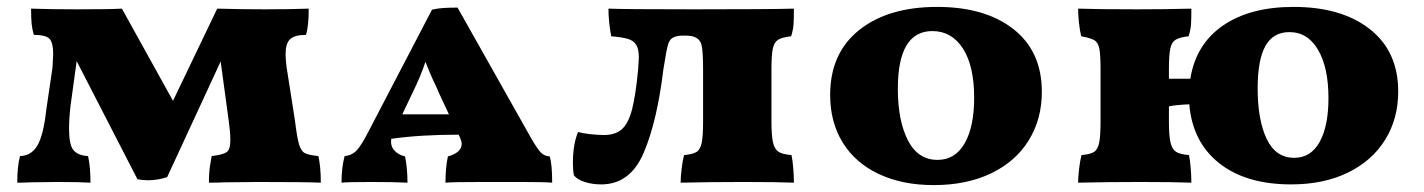

<svg xmlns="http://www.w3.org/2000/svg" viewBox="-20 -527 4124 556"><path d="M909 2Q865 0 726 0L630 1Q610 2 585 2Q585 -28 588.5 -49Q592 -70 593 -75Q626 -79 636.5 -86.5Q647 -94 647 -121Q647 -144 643 -172L619 -349L464 -14Q436 -5 409 -5Q393 -5 378 -8L202 -350L184 -219Q180 -183 180 -153Q180 -108 192.5 -92.5Q205 -77 235 -75Q242 -44 242 2Q210 0 145 0L66 1Q50 2 30 2Q30 -46 38 -75Q71 -76 88.5 -106Q106 -136 114 -209L132 -331Q134 -363 134 -370Q134 -405 122.5 -415.5Q111 -426 78 -426Q73 -443 71.5 -459Q70 -475 70 -502Q126 -500 204 -500Q299 -500 333 -502L481 -235L609 -502Q677 -500 746 -500Q820 -500 874 -502Q874 -450 866 -426Q833 -426 820 -413.5Q807 -401 807 -370Q807 -355 810 -332L834 -179Q840 -129 846 -109Q852 -89 863 -83.5Q874 -78 902 -75Q909 -44 909 2Z M1579 2Q1556 0 1486 0H1434H1375Q1292 0 1270 2Q1270 -41 1277 -74Q1317 -85 1317 -111Q1317 -117 1312 -129L1308 -137Q1197 -137 1113 -125Q1110 -106 1121 -92.5Q1132 -79 1153 -74Q1160 -39 1160 2Q1122 0 1054 0Q987 0 969 2Q969 -42 978 -75Q999 -77 1012.5 -91Q1026 -105 1047 -146L1231 -499Q1248 -503 1266 -504Q1284 -505 1305 -505L1518 -127Q1537 -94 1547 -84.5Q1557 -75 1572 -74Q1579 -51 1579 2ZM1280 -196 1251 -258 1241 -281Q1227 -309 1212 -348Q1199 -308 1175 -259L1145 -196Z M1642 -19Q1639 -34 1639 -55Q1639 -109 1654 -145Q1666 -141 1689 -138.5Q1712 -136 1729 -136Q1762 -136 1781 -153Q1800 -170 1810.5 -211Q1821 -252 1828 -327Q1830 -353 1830 -360Q1830 -385 1822.5 -397Q1815 -409 1799.5 -414Q1784 -419 1750 -422Q1742 -464 1742 -502Q1790 -500 1989 -500Q2209 -500 2279 -502Q2279 -473 2278 -457Q2277 -441 2271 -422Q2245 -419 2233.5 -412Q2222 -405 2218 -386.5Q2214 -368 2214 -326V-177Q2214 -134 2218.5 -114.5Q2223 -95 2234.5 -87.5Q2246 -80 2272 -78Q2275 -65 2277 -41.5Q2279 -18 2279 2Q2231 0 2132 0Q2039 0 1951 2Q1951 -14 1954 -39Q1957 -64 1961 -78Q1986 -80 1997 -87Q2008 -94 2012 -113.5Q2016 -133 2016 -177V-326Q2016 -376 2012 -394.5Q2008 -413 1993 -419Q1984 -424 1962 -424Q1940 -424 1931 -419Q1920 -415 1915 -399.5Q1910 -384 1901 -326Q1883 -176 1844 -84.5Q1805 7 1721 7Q1695 7 1673.5 0Q1652 -7 1642 -19Z M2384 -252Q2384 -373 2468 -440Q2552 -507 2694 -507Q2833 -507 2915 -442.5Q2997 -378 2997 -261Q2997 -182 2959 -120.5Q2921 -59 2850 -25Q2779 9 2684 9Q2593 9 2525 -23Q2457 -55 2420.5 -114Q2384 -173 2384 -252ZM2801 -244Q2801 -336 2768.5 -386.5Q2736 -437 2680 -437Q2580 -437 2580 -270Q2580 -178 2609 -121Q2638 -64 2695 -64Q2746 -64 2773.5 -112Q2801 -160 2801 -244Z M4029 -262Q4029 -183 3991 -122Q3953 -61 3883 -27Q3813 7 3719 7Q3588 7 3510.5 -54.5Q3433 -116 3424 -225Q3383 -223 3365 -219V-177Q3365 -134 3369.5 -114.5Q3374 -95 3385.5 -87.5Q3397 -80 3423 -78Q3426 -65 3428 -41.5Q3430 -18 3430 2Q3382 0 3282 0Q3190 0 3102 2Q3102 -14 3105 -39Q3108 -64 3112 -78Q3137 -80 3148 -87Q3159 -94 3163 -113.5Q3167 -133 3167 -177V-326Q3167 -368 3163.5 -386Q3160 -404 3149 -410.5Q3138 -417 3111 -422Q3107 -438 3104.5 -461Q3102 -484 3102 -502Q3158 -500 3272 -500Q3360 -500 3430 -502Q3430 -473 3429 -457Q3428 -441 3422 -422Q3396 -419 3384.5 -412Q3373 -405 3369 -386.5Q3365 -368 3365 -326V-299H3427Q3443 -399 3521.5 -453Q3600 -507 3726 -507Q3865 -507 3947 -442.5Q4029 -378 4029 -262ZM3827 -243Q3827 -331 3797 -382.5Q3767 -434 3714 -434Q3667 -434 3644.5 -394Q3622 -354 3622 -271Q3622 -180 3648 -125Q3674 -70 3728 -70Q3776 -70 3801.5 -116Q3827 -162 3827 -243Z"/></svg>

Font: Vollkorn SC Black
Style: Regular
Weight: 900
Designer: Friedrich Althausen
Foundry: Friedrich Althausen
Version: Version 4.015